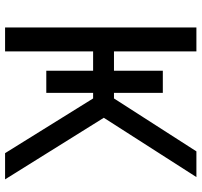

<svg xmlns="http://www.w3.org/2000/svg" viewBox="-38 -734 774 737"><g transform="rotate(90 348.5 -365.0)"><path d="M85 -732.4H176.8V-416H251V-603.5H335.9V-416H357.4L560.5 -732.4H659.2L431.6 -377L668 2H567.4L357.4 -335.9H335.9V-156.2H251V-335.9H176.8V2H85Z"/></g></svg>

Font: Gen Shin Gothic Regular
Style: Regular
Weight: 400
Designer: [Source Han Sans]
Ryoko NISHIZUKA  (kana & ideographs); Paul D. Hunt (Latin, Greek & Cyrillic); Wenlong ZHANG  (bopomofo
Version: Version 1.002.20150607